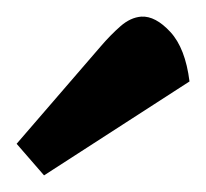

<svg xmlns="http://www.w3.org/2000/svg" viewBox="-20 -746 248 231"><path d="M33 -535 0 -573 101 -690Q113 -704 125 -714.5Q137 -725 150 -726Q167 -727 185 -707.5Q203 -688 208 -648Z"/></svg>

Font: Faustina Light SemiBold
Style: Regular
Weight: 600
Version: Version 1.200